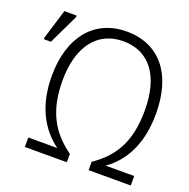

<svg xmlns="http://www.w3.org/2000/svg" viewBox="-129 -848 954 971"><g transform="rotate(20 348.5 -362.5)"><path d="M106 0H332V-45C223 -123 170 -222 170 -382C170 -561 251 -673 392 -673C535 -673 613 -563 613 -382C613 -224 565 -124 449 -45V0H676V-51H522C612 -114 672 -221 672 -384C672 -597 569 -725 392 -725C217 -725 111 -593 111 -385C111 -223 173 -116 262 -51H106ZM10 -545H48L125 -706V-714H59L10 -554Z"/></g></svg>

Font: Noto Sans SemiCondensed Light
Style: Regular
Weight: 300
Width: 4
Designer: Monotype Design Team
Foundry: Monotype Imaging Inc.
Version: Version 2.013